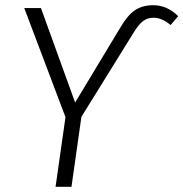

<svg xmlns="http://www.w3.org/2000/svg" viewBox="-20 -716 703 736"><path d="M231 -267 73 -685H137L268 -323L441 -610Q469 -658 497.5 -677Q526 -696 567 -696Q621 -696 663 -654L634 -620Q601 -648 569 -648Q545 -648 528 -635Q511 -622 491 -589L292 -268L254 0H193Z"/></svg>

Font: Fira Sans Light
Style: Italic
Weight: 300
Italic angle: -8°
Designer: bBox Type GmbH & Carrois Corporate GbR & Edenspiekermann AG
Foundry: bBox Type GmbH & Carrois Corporate GbR & Edenspiekermann AG
Version: Version 4.301